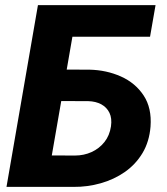

<svg xmlns="http://www.w3.org/2000/svg" viewBox="-20 -731 652 751"><path d="M588.4 -710.9 566.9 -587.4H261.7L159.7 0H5.4L128.4 -710.9ZM183.6 -459 330.1 -458.5Q396.5 -457 452.9 -431.9Q509.3 -406.7 541.7 -357.7Q574.2 -308.6 568.8 -235.8Q564 -176.8 537.4 -132.3Q510.7 -87.9 468.3 -58.3Q425.8 -28.8 374 -14.2Q322.3 0.5 267.6 0H5.9L128.9 -710.9H284.7L182.6 -123L272.9 -122.6Q308.1 -122.6 338.1 -136.2Q368.2 -149.9 388.4 -175.3Q408.7 -200.7 414.1 -236.8Q418.5 -268.1 408.2 -289.6Q397.9 -311 376.5 -322.8Q355 -334.5 325.2 -335.4L162.1 -335.9Z"/></svg>

Font: Roboto ExtraBold
Style: Italic
Weight: 800
Designer: Christian Robertson
Foundry: Google
Version: Version 3.009; 2024